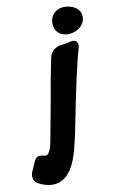

<svg xmlns="http://www.w3.org/2000/svg" viewBox="-218 -823 653 1095"><g transform="rotate(-10 109.0 -275.5)"><path d="M330 -696C330 -744 283 -769 236 -769C189 -769 153 -737 153 -689C153 -642 184 -612 233 -612C280 -612 330 -645 330 -696ZM177 -558C146 -553 120 -531 113 -500L86 -364L72 -282L23 -18C19 1 15 16 8 27C1 41 -6 48 -13 48C-16 48 -21 47 -26 46C-34 44 -41 43 -47 43C-58 43 -70 44 -81 67L-105 121C-110 131 -112 141 -112 150C-112 159 -111 181 -88 194C-61 209 -33 218 -4 218C90 218 131 117 150 42L170 -40L207 -225L233 -349L262 -472L276 -523C278 -530 279 -535 279 -540C279 -559 268 -570 249 -570C244 -570 239 -569 232 -567L210 -562Z"/></g></svg>

Font: Bangerz
Style: Bold
Weight: 700
Designer: vernon adams
Foundry: Vernon Adams
Version: Version 2.10;December 28, 2023;FontCreator 13.0.0.2683 64-bi